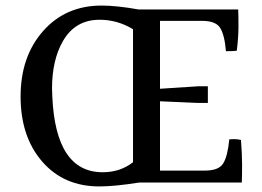

<svg xmlns="http://www.w3.org/2000/svg" viewBox="-20 -704 943 690"><path d="M338 -633Q250 -633 206 -556Q167 -488 167 -386Q167 -372 168 -357Q180 -85 349 -85Q412 -85 458 -121V-599Q402 -633 338 -633ZM555 -91H717Q766 -91 782 -116.5Q798 -142 804 -203Q812 -204 823 -204Q834 -204 846 -201Q850 -150 850 -111.5Q850 -73 849 -48H480Q392 -34 337 -34Q209 -34 131.5 -123.5Q54 -213 54 -357Q54 -501 135 -592.5Q216 -684 345 -684Q399 -684 478 -670H836Q837 -648 837 -609.5Q837 -571 831 -522Q824 -520 792 -520Q787 -579 771 -604Q755 -629 707 -629H555V-385L693 -394H727V-334H693L555 -340Z"/></svg>

Font: Halant Medium
Style: Regular
Weight: 500
Designer: Hitesh Malaviya (Devanagari), Satya Rajpurohit (Latin)
Foundry: Indian Type Foundry
Version: Version 1.101;PS 1.0;hotconv 1.0.78;makeotf.lib2.5.61930; tt